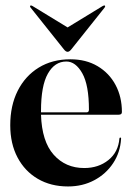

<svg xmlns="http://www.w3.org/2000/svg" viewBox="-20 -663 477 693"><path d="M420 -258.5Q420 -249 408.5 -249H128Q131 -152.5 173.8 -104.5Q216.5 -56.5 284 -56.5Q335.5 -56.5 371.2 -85.2Q407 -114 411 -163Q411.5 -166.5 414 -166.5Q417.5 -166.5 417 -162Q414 -112.5 388.2 -73.8Q362.5 -35 320.2 -12.5Q278 10 225.5 10Q163.5 10 116.5 -17.5Q69.5 -45 43.2 -94.8Q17 -144.5 17 -211Q17 -282 44 -335.5Q71 -389 119.8 -419Q168.5 -449 234 -449Q290.5 -449 332.2 -424.2Q374 -399.5 397 -356.5Q420 -313.5 420 -258.5ZM128 -262.5Q128 -260 128 -257.5H292.5Q301 -257.5 301 -267Q301 -356 277 -398.5Q253 -441 219.5 -441Q177.5 -441 152.8 -397.2Q128 -353.5 128 -262.5ZM237.5 -485Q230.5 -476 224 -476Q217.5 -476 210.5 -485L90.5 -635.5Q87 -640 89.5 -642.5Q92 -644.5 97 -641.5L224 -564L351 -641.5Q356.5 -644.5 358.5 -642.5Q361 -640.5 357.5 -635.5Z"/></svg>

Font: Fraunces 144pt SemiBold
Style: Regular
Weight: 600
Version: Version 1.000;[0bf87f6ff]